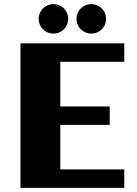

<svg xmlns="http://www.w3.org/2000/svg" viewBox="-20 -914 665 934"><path d="M584.5 0H79.6V-703.1H584.5V-613.3H273.4V-396H513.7V-306.6H273.4V-89.8H584.5ZM496.1 -822.3Q496.1 -807.6 490.5 -794.4Q484.9 -781.2 475.1 -771.5Q465.3 -761.7 452.1 -756.1Q439 -750.5 423.8 -750.5Q409.2 -750.5 396 -756.1Q382.8 -761.7 373 -771.5Q363.3 -781.2 357.7 -794.4Q352.1 -807.6 352.1 -822.3Q352.1 -836.9 357.7 -850.1Q363.3 -863.3 373 -873Q382.8 -882.8 396 -888.4Q409.2 -894 423.8 -894Q439 -894 452.1 -888.4Q465.3 -882.8 475.1 -873Q484.9 -863.3 490.5 -850.1Q496.1 -836.9 496.1 -822.3ZM312 -822.3Q312 -807.6 306.4 -794.4Q300.8 -781.2 291 -771.5Q281.2 -761.7 268.1 -756.1Q254.9 -750.5 239.7 -750.5Q225.1 -750.5 211.9 -756.1Q198.7 -761.7 189 -771.5Q179.2 -781.2 173.6 -794.4Q168 -807.6 168 -822.3Q168 -836.9 173.6 -850.1Q179.2 -863.3 189 -873Q198.7 -882.8 211.9 -888.4Q225.1 -894 239.7 -894Q254.9 -894 268.1 -888.4Q281.2 -882.8 291 -873Q300.8 -863.3 306.4 -850.1Q312 -836.9 312 -822.3Z"/></svg>

Font: Aclonica
Style: Regular
Weight: 400
Version: Version 1.001